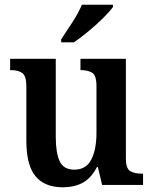

<svg xmlns="http://www.w3.org/2000/svg" viewBox="-20 -786 651 816"><path d="M248 10Q169 10 130.5 -37.5Q92 -85 92 -187V-419Q92 -462 75.5 -475Q59 -488 26 -488H23V-536H217V-204Q217 -137 233.5 -101Q250 -65 296 -65Q346 -65 368 -108Q390 -151 390 -222V-420Q390 -466 371.5 -477Q353 -488 325 -488H322V-536H515V-113Q515 -69 534 -58.5Q553 -48 581 -48H588V0H414L396 -76H392Q367 -28 331 -9Q295 10 248 10ZM240 -619Q261 -650 287.5 -691Q314 -732 328 -766H460V-756Q448 -739 419.5 -710.5Q391 -682 356.5 -653.5Q322 -625 294 -606H240Z"/></svg>

Font: Noto Serif Georgian SemiCondensed SemiBold
Style: Regular
Weight: 600
Width: 4
Designer: Monotype Design Team, Akaki Razmadze
Foundry: Google LLC
Version: Version 2.003; ttfautohint (v1.8.4.7-5d5b)